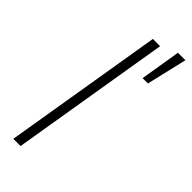

<svg xmlns="http://www.w3.org/2000/svg" viewBox="-250 -794 825 825"><g transform="rotate(45 162.5 -381.0)"><path d="M205.6 -727.5 85 0H41L161.6 -727.5ZM249.5 -577.1 279.8 -761.7H325.2L281.7 -577.1Z"/></g></svg>

Font: Inter 17pt ExtraLight
Style: Italic
Weight: 250
Italic angle: -9.3988°
Version: Version 4.001;git-66647c0bb